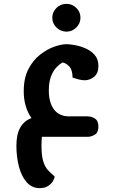

<svg xmlns="http://www.w3.org/2000/svg" viewBox="-20 -709 595 995"><path d="M186 266Q145 266 118 235Q91 204 78 154Q65 104 65 46Q65 -13 85 -48Q105 -83 143 -97Q124 -124 113.5 -159Q103 -194 103 -236Q103 -304 127 -350.5Q151 -397 187.5 -425.5Q224 -454 261 -467Q298 -480 325 -480Q339 -480 366 -475.5Q393 -471 421.5 -459Q450 -447 470 -425Q490 -403 490 -367Q490 -329 467.5 -311Q445 -293 419 -293Q404 -293 385.5 -298Q367 -303 356 -307Q356 -347 338 -365.5Q320 -384 303 -385Q289 -377 272.5 -360Q256 -343 244.5 -313.5Q233 -284 233 -240Q233 -177 260 -141.5Q287 -106 338 -106H434Q454 -106 472 -94.5Q490 -83 490 -53Q490 -23 472 -11.5Q454 0 434 0H197Q195 21 195 47Q195 96 203.5 125Q212 154 227.5 171.5Q243 189 263 205Q263 215 254.5 229.5Q246 244 229 255Q212 266 186 266ZM290 -384 297 -386Q293 -385 290 -384ZM325 -545Q294 -545 272.5 -566.5Q251 -588 251 -617Q251 -647 272.5 -668Q294 -689 325 -689Q354 -689 375.5 -668Q397 -647 397 -617Q397 -588 375.5 -566.5Q354 -545 325 -545Z"/></svg>

Font: El Messiri
Style: Bold
Weight: 700
Designer: Mohamed Gaber
Foundry: Kief Type Foundry
Version: Version 2.020; ttfautohint (v1.8.3)